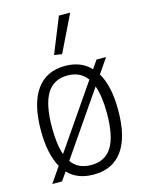

<svg xmlns="http://www.w3.org/2000/svg" viewBox="-121 -872 723 953"><g transform="rotate(-15 241.0 -395.5)"><path d="M83 -79Q43 -150 43 -270Q43 -407 93.5 -478.5Q144 -550 241 -550Q323 -550 372 -498L401 -540H450L398 -464Q440 -395 440 -270Q440 -133 389.5 -62.5Q339 8 241 8Q157 8 109 -43L79 0H29ZM241 -41Q313 -41 347.5 -96.5Q382 -152 382 -270Q382 -357 362 -412L140 -89Q173 -41 241 -41ZM100 -270Q100 -183 119 -130L341 -453Q306 -501 241 -501Q169 -501 134.5 -444.5Q100 -388 100 -270ZM203 -616 277 -799H335L243 -610Z"/></g></svg>

Font: Encode Sans Compressed
Style: Light
Weight: 300
Designer: Pablo Impallari, Andres Torresi
Foundry: Pablo Impallari, Andres Torresi
Version: Version 1.000; ttfautohint (v1.00) -l 8 -r 50 -G 200 -x 14 -